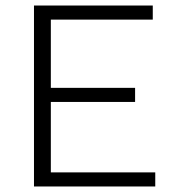

<svg xmlns="http://www.w3.org/2000/svg" viewBox="-20 -675 654 695"><path d="M103 -655H164V0H103ZM116 -604V-655H533V-604ZM116 0V-51H542V0ZM116 -306V-357H469V-306Z"/></svg>

Font: Intel One Mono Light
Style: Regular
Weight: 300
Monospace: yes
Designer: Fred Shallcrass
Foundry: Frere-Jones Type LLC
Version: Version 1.004